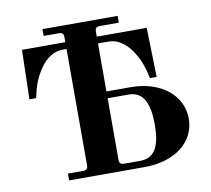

<svg xmlns="http://www.w3.org/2000/svg" viewBox="-79 -801 978 890"><g transform="rotate(-10 410.0 -356.0)"><path d="M418 -56V-344H517C592 -344 612 -274 612 -186C612 -98 592 -32 517 -32H442C424 -32 418 -38 418 -56ZM60 -402H92C92 -402 102 -466 132 -516C160 -565 200 -602 252 -602H270V-56C270 -38 264 -32 246 -32H176V0H532C674 0 772 -76 772 -186C772 -296 674 -376 532 -376H418V-602H467C519 -602 559 -565 587 -516C617 -466 627 -402 627 -402H659L653 -634H418V-656C418 -674 424 -680 442 -680H530V-712H176V-680H246C264 -680 270 -674 270 -656V-634H66Z"/></g></svg>

Font: Old Standard
Style: Bold
Weight: 700
Designer: Alexey Kryukov <alexios@thessalonica.org.ru>
Version: Version 2.0.2